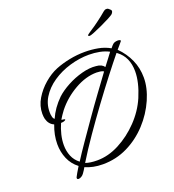

<svg xmlns="http://www.w3.org/2000/svg" viewBox="-140 -831 897 992"><g transform="rotate(-20 309.0 -335.0)"><path d="M123 53Q112 53 115 42Q118 36 125.5 22.5Q133 9 145 -10Q112 -35 96 -72.5Q80 -110 80 -153Q80 -203 100 -255Q73 -266 64 -299Q61 -313 61 -327Q61 -370 84 -408.5Q107 -447 142 -477Q177 -507 214 -522Q249 -536 291 -544.5Q333 -553 376 -553Q413 -553 448 -546.5Q483 -540 513 -523Q525 -538 529 -541Q534 -546 542 -548Q550 -550 557 -550Q565 -550 569.5 -547Q574 -544 568 -538Q563 -531 555.5 -523Q548 -515 540 -505L541 -504Q577 -468 597.5 -422.5Q618 -377 618 -324Q618 -268 591 -206Q563 -142 514.5 -89.5Q466 -37 403 -6Q340 25 267 25Q239 25 215 20Q191 15 171 6Q167 13 162.5 20Q158 27 153 34Q148 42 139 47.5Q130 53 123 53ZM112 -281Q135 -334 181 -379Q207 -403 246 -424Q285 -445 328 -456.5Q371 -468 406 -464Q437 -462 450 -443Q466 -463 478 -479.5Q490 -496 500 -509Q477 -521 449 -526.5Q421 -532 391 -532Q339 -532 286 -516.5Q233 -501 189.5 -471.5Q146 -442 121 -401Q96 -360 100 -310Q101 -302 103 -294Q105 -286 112 -281ZM246 -4Q307 -4 367.5 -35.5Q428 -67 478 -119Q528 -171 555 -234Q587 -310 587 -370Q587 -449 533 -489L529 -492Q497 -453 452.5 -395.5Q408 -338 359.5 -272Q311 -206 264.5 -139Q218 -72 182 -13Q208 -4 246 -4ZM158 -29Q182 -67 216 -116Q250 -165 288 -219.5Q326 -274 364.5 -326.5Q403 -379 436 -424Q428 -429 416.5 -430.5Q405 -432 397 -432Q338 -432 276.5 -397Q215 -362 172 -308Q164 -298 157 -287Q150 -276 143 -265Q146 -263 152 -263Q162 -262 162 -259Q162 -255 152 -252Q148 -251 144 -250.5Q140 -250 136 -250Q124 -223 117 -194Q110 -165 110 -137Q110 -104 121.5 -76Q133 -48 158 -29ZM430 -622Q422 -622 422 -626Q422 -631 437 -640Q447 -646 468.5 -661Q490 -676 517 -697Q531 -709 540 -716Q549 -723 553 -723Q556 -723 560.5 -723Q565 -723 570 -718Q581 -710 581 -704Q581 -700 579 -696.5Q577 -693 574 -689Q567 -683 546 -672Q525 -661 500 -649.5Q475 -638 455 -630Q435 -622 430 -622Z"/></g></svg>

Font: Allura
Style: Regular
Weight: 400
Designer: Robert E. Leuschke
Foundry: Robert E. Leuschke
Version: Version 1.110